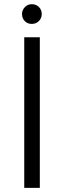

<svg xmlns="http://www.w3.org/2000/svg" viewBox="-20 -912 311 932"><path d="M97.7 -731H173.3V0H97.7ZM86.9 -844.2Q86.9 -862.8 100.6 -877.2Q114.3 -891.6 134.3 -891.6Q155.3 -891.6 168.9 -877.9Q182.6 -864.3 182.6 -844.2Q182.6 -823.7 168.7 -809.8Q154.8 -795.9 134.3 -795.9Q113.8 -795.9 100.3 -809.6Q86.9 -823.2 86.9 -844.2Z"/></svg>

Font: Glacial Indifference
Style: Regular
Weight: 400
Designer: Alfredo Marco Pradil
Foundry: Alfredo Marco Pradil
Version: Version 1.312